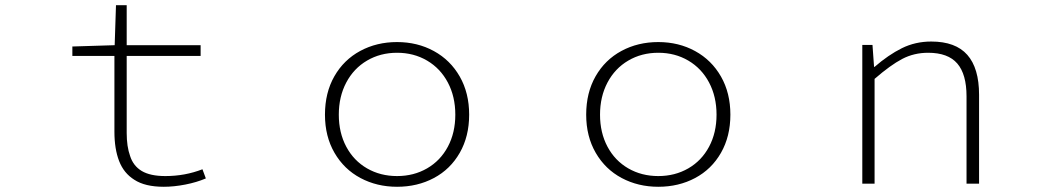

<svg xmlns="http://www.w3.org/2000/svg" viewBox="-20 -703 4040 735"><path d="M494 -15Q454 -40 436 -86.5Q418 -133 418 -199V-489H257V-525L419 -530L424 -683H465V-530H748V-489H465V-194Q465 -142 478 -106Q490 -68 522.5 -48.5Q555 -29 613 -29Q688 -29 755 -55L768 -20Q733 -5 689.5 3.5Q646 12 607 12Q535 12 494 -15Z M1224 -264Q1224 -348 1260 -411Q1296 -474 1359 -508Q1422 -542 1500 -542Q1578 -542 1641 -507.5Q1704 -473 1740 -410Q1776 -347 1776 -264Q1776 -181 1740 -118Q1704 -55 1641 -21.5Q1578 12 1500 12Q1423 12 1360 -21.5Q1297 -55 1260.5 -118Q1224 -181 1224 -264ZM1723 -264Q1723 -333 1694.5 -387Q1666 -441 1615 -471Q1564 -501 1500 -501Q1436 -501 1385 -471Q1334 -441 1305.5 -387Q1277 -333 1277 -264Q1277 -195 1305.5 -141.5Q1334 -88 1385 -58.5Q1436 -29 1500 -29Q1564 -29 1615 -58.5Q1666 -88 1694.5 -141.5Q1723 -195 1723 -264Z M2224 -264Q2224 -348 2260 -411Q2296 -474 2359 -508Q2422 -542 2500 -542Q2578 -542 2641 -507.5Q2704 -473 2740 -410Q2776 -347 2776 -264Q2776 -181 2740 -118Q2704 -55 2641 -21.5Q2578 12 2500 12Q2423 12 2360 -21.5Q2297 -55 2260.5 -118Q2224 -181 2224 -264ZM2723 -264Q2723 -333 2694.5 -387Q2666 -441 2615 -471Q2564 -501 2500 -501Q2436 -501 2385 -471Q2334 -441 2305.5 -387Q2277 -333 2277 -264Q2277 -195 2305.5 -141.5Q2334 -88 2385 -58.5Q2436 -29 2500 -29Q2564 -29 2615 -58.5Q2666 -88 2694.5 -141.5Q2723 -195 2723 -264Z M3281 -531H3320L3326 -447H3328Q3381 -493 3432.5 -518.5Q3484 -544 3545 -544Q3638 -544 3683 -493Q3728 -442 3728 -340V0H3680V-334Q3680 -419 3644.5 -460Q3609 -501 3533 -501Q3479 -501 3434 -477.5Q3389 -454 3328 -401V0H3281Z"/></svg>

Font: Merged Yaku Han JP ExtraLight
Style: Regular
Weight: 250
Designer: Ryoko NISHIZUKA 西塚涼子 (kana, bopomofo & ideographs); Paul D. Hunt (Latin, Greek & Cyrillic); Sandoll Communications 산돌커뮤니
Foundry: Adobe
Version: Version 2.004